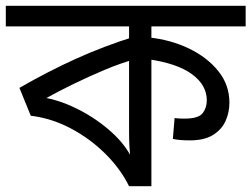

<svg xmlns="http://www.w3.org/2000/svg" viewBox="-30 -642 867 662"><path d="M817 -622V-551H492V-489V-473V0H415Q386 -59 334 -111Q282 -163 215.5 -198.5Q149 -234 76 -243L37 -339Q134 -395 231 -439Q328 -483 437 -517L415 -475V-551H-10V-622ZM415 -467 436 -438Q385 -424 330.5 -401Q276 -378 224.5 -353Q173 -328 130 -304Q186 -293 245.5 -262Q305 -231 354.5 -186.5Q404 -142 428 -90L420 -88Q418 -111 416.5 -134Q415 -157 415 -189ZM761 -288Q761 -255 748 -225.5Q735 -196 705 -177Q675 -158 625 -158Q609 -158 594.5 -159Q580 -160 566 -163L572 -235Q578 -234 586.5 -233.5Q595 -233 606 -233Q654 -233 668.5 -251.5Q683 -270 683 -296Q683 -349 631.5 -386.5Q580 -424 479 -438L482 -513Q559 -505 622 -474.5Q685 -444 723 -396.5Q761 -349 761 -288Z"/></svg>

Font: hexubangla05
Style: Book
Weight: 400
Designer: Jelle Bosma - Monotype Design Team
Foundry: Monotype Imaging Inc.
Version: Version 2.003